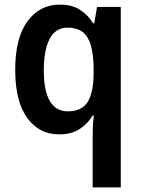

<svg xmlns="http://www.w3.org/2000/svg" viewBox="-20 -573 614 833"><path d="M382 16Q382 -2 383 -25Q384 -48 387 -72H382Q360 -35 324.5 -12.5Q289 10 236 10Q150 10 98 -61.5Q46 -133 46 -270Q46 -408 99 -480.5Q152 -553 240 -553Q292 -553 326.5 -531Q361 -509 384 -472H389L401 -543H504V240H382ZM275 -90Q334 -90 359.5 -129.5Q385 -169 386 -250V-273Q386 -363 361 -408Q336 -453 273 -453Q221 -453 195.5 -404.5Q170 -356 170 -268Q170 -90 275 -90Z"/></svg>

Font: Noto Sans Khmer UI SemiCondensed SemiBold
Style: Regular
Weight: 600
Width: 4
Designer: Danh Hong and the Monotype Design Team
Foundry: Monotype Imaging Inc.
Version: Version 2.002; ttfautohint (v1.8.4.7-5d5b)